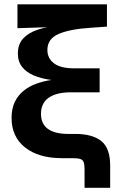

<svg xmlns="http://www.w3.org/2000/svg" viewBox="-20 -748 586 908"><path d="M379.9 140.1V51.8Q379.9 29.8 375.5 18.6Q371.1 7.3 358.9 3.7Q346.7 0 322.8 0H272.9Q162.1 0 98.4 -50.8Q34.7 -101.6 34.7 -189.9Q34.7 -234.9 50.3 -266.6Q65.9 -298.3 92.3 -319.3Q118.7 -340.3 152.1 -352.3Q185.5 -364.3 221.9 -369.6Q258.3 -375 293.9 -375.5L294.4 -364.7Q254.9 -365.2 214.4 -371.1Q173.8 -377 139.9 -391.1Q106 -405.3 85.2 -430.7Q64.5 -456.1 64.5 -495.1Q64.5 -538.6 89.6 -565.9Q114.7 -593.3 159.2 -607.9Q203.6 -622.6 260.7 -627V-621.1L62.5 -614.7V-727.5H485.8V-622.1L409.7 -616.7Q310.1 -610.4 257.1 -587.4Q204.1 -564.5 204.1 -511.7Q204.1 -472.7 235.1 -448.7Q266.1 -424.8 332 -424.8H451.2V-311.5H315.9Q247.1 -311.5 210.4 -285.9Q173.8 -260.3 173.8 -209.5Q173.8 -162.1 206.5 -138.4Q239.3 -114.7 302.2 -114.7H335Q417.5 -114.7 459.2 -80.8Q501 -46.9 501 34.7V140.1Z"/></svg>

Font: Inter 20pt
Style: Bold
Weight: 700
Version: Version 4.001;git-66647c0bb